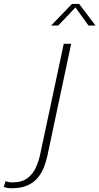

<svg xmlns="http://www.w3.org/2000/svg" viewBox="-164 -758 516 997"><path d="M-103.5 219.5Q-119 219.5 -129.2 217Q-139.5 214.5 -144.5 212.5L-135 182.5Q-129 185.5 -120.8 187.2Q-112.5 189 -98.5 189Q-50 189 -21.2 167Q7.5 145 22.2 112Q37 79 44 46.5L167 -530.5H205.5L82 51Q75 83.5 62.8 113.8Q50.5 144 29.5 168Q8.5 192 -23.8 205.8Q-56 219.5 -103.5 219.5ZM101.5 -625.5 209.5 -737.5H247L332 -625.5H295.5L221.5 -728H236L138.5 -625.5Z"/></svg>

Font: Epilogue ExtraLight
Style: Italic
Weight: 250
Italic angle: -12°
Designer: Tyler Finck
Foundry: Etcetera Type Co
Version: Version 2.112